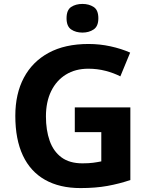

<svg xmlns="http://www.w3.org/2000/svg" viewBox="-20 -948 764 978"><path d="M361 -401H644V-31Q588 -12 527.5 -1Q467 10 390 10Q284 10 209.5 -32Q135 -74 96.5 -156Q58 -238 58 -358Q58 -470 101.5 -552Q145 -634 228 -679Q311 -724 431 -724Q488 -724 543 -712Q598 -700 643 -680L593 -559Q560 -576 518 -587Q476 -598 430 -598Q364 -598 315.5 -568Q267 -538 240.5 -483.5Q214 -429 214 -355Q214 -285 233 -231Q252 -177 293 -146.5Q334 -116 400 -116Q432 -116 454.5 -119Q477 -122 496 -126V-275H361ZM400 -928Q433 -928 457 -912.5Q481 -897 481 -855Q481 -814 457 -798Q433 -782 400 -782Q366 -782 342.5 -798Q319 -814 319 -855Q319 -897 342.5 -912.5Q366 -928 400 -928Z"/></svg>

Font: Noto Sans Ol Chiki
Style: Regular
Weight: 400
Designer: Monotype Design Team, Lewis McGuffie
Foundry: Monotype Imaging Inc.
Version: Version 2.003